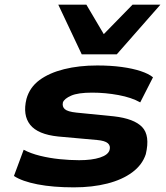

<svg xmlns="http://www.w3.org/2000/svg" viewBox="-20 -796 714 827"><path d="M298 11Q208 11 141.5 -2Q75 -15 40 -38L82 -151Q112 -135 152.5 -125Q193 -115 237 -110.5Q281 -106 321 -106Q376 -106 411 -117.5Q446 -129 452 -150Q457 -168 444.5 -179Q432 -190 398 -193L231 -208Q143 -217 110 -258.5Q77 -300 94 -370Q108 -420 150 -451Q192 -482 256 -498Q320 -514 399 -514Q457 -514 504.5 -507.5Q552 -501 586.5 -489.5Q621 -478 639 -463L584 -355Q547 -376 490.5 -386.5Q434 -397 377 -397Q316 -397 286.5 -384Q257 -371 251 -355Q247 -337 259 -326Q271 -315 309 -311L470 -295Q558 -285 592.5 -248.5Q627 -212 608 -132Q593 -86 550 -54Q507 -22 442.5 -5.5Q378 11 298 11ZM332 -562 231 -776H352L427 -649L551 -776H671L483 -562Z"/></svg>

Font: Nunito Sans 7pt Expanded ExtraBold
Style: Italic
Weight: 800
Width: 7
Italic angle: -9°
Designer: Vernon Adams
Foundry: Vernon Adams
Version: Version 3.101;gftools[0.9.27]